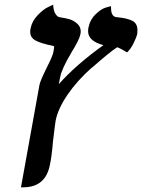

<svg xmlns="http://www.w3.org/2000/svg" viewBox="-20 -594 602 813"><path d="M215.8 -84Q213.9 -76.2 204.1 6.8Q199.2 67.9 190.9 106Q171.9 198.7 79.1 199.2Q79.1 199.2 68.8 199.2L147 -233.9Q149.9 -251 179.2 -310.1Q203.1 -356.9 206.1 -374Q210.9 -397 208 -398.9Q152.8 -410.2 130.4 -422.6Q107.9 -435.1 107.9 -459Q107.9 -468.8 109.9 -475.1Q115.7 -504.9 139.9 -530Q164.1 -555.2 184.6 -564.5L205.1 -574.2Q206.1 -549.3 214.6 -535.6Q223.1 -522 232.9 -521Q259.8 -517.1 275.9 -512Q292 -506.8 306.9 -493.9Q321.8 -481 321.8 -460.9Q321.8 -453.1 319.8 -446.8Q315.9 -425.8 283.2 -373Q241.2 -302.2 234.9 -268.1L229 -237.8Q304.2 -321.8 418 -402.8Q353 -419.9 353 -461.9Q353 -469.7 354 -475.1Q360.8 -510.3 385 -533.7Q409.2 -557.1 429.7 -562.5L450.2 -567.9V-560.1Q450.2 -521 477.1 -521Q518.1 -517.1 540 -506.1Q562 -495.1 562 -465.8Q562 -456.1 561 -449.2Q558.1 -437 546.1 -412.1Q534.2 -387.2 518.1 -372.1Q490.2 -389.2 476.1 -394Q443.8 -373 369.1 -307.1V-308.1Q306.2 -252 265.9 -192.9Q225.6 -133.8 215.8 -84Z"/></svg>

Font: Linux Libertine O
Style: Semibold Italic
Weight: 600
Italic angle: -11.5°
Designer: Philipp H. Poll
Foundry: Philipp H. Poll
Version: Version 5.1.2